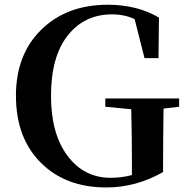

<svg xmlns="http://www.w3.org/2000/svg" viewBox="-20 -780 797 818"><path d="M743.2 -360.4V-325.2L676.8 -317.4Q674.8 -176.8 674.8 -95.7V-46.9Q559.6 18.6 432.6 18.6Q258.8 18.6 153.3 -87.4Q47.9 -193.4 47.9 -372.1Q47.9 -547.9 156.2 -653.8Q264.6 -759.8 439.5 -759.8Q564.5 -759.8 657.2 -705.1L655.3 -532.2H595.7L553.7 -698.2Q511.7 -718.8 457 -718.8Q339.8 -718.8 268.6 -628.9Q197.3 -539.1 197.3 -371.1Q197.3 -210 267.6 -116.2Q337.9 -22.5 451.2 -22.5Q498 -22.5 542 -34.2V-98.6Q542 -206.1 539.1 -314.5L428.7 -325.2V-360.4Z"/></svg>

Font: Bpmf Zihi Serif Bold
Style: Bold
Weight: 700
Foundry: But Ko
Version: Version 1.320